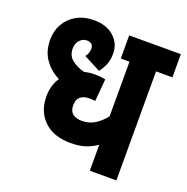

<svg xmlns="http://www.w3.org/2000/svg" viewBox="-116 -741 828 849"><g transform="rotate(20 298.5 -316.0)"><path d="M597 -513H520V0H395V-122Q370 -105 342 -95.5Q314 -86 272 -86Q192 -86 147 -129.5Q102 -173 102 -245Q102 -269 108.5 -292Q115 -315 128 -334Q86 -355 59 -392.5Q32 -430 32 -485Q32 -527 51 -560Q70 -593 104.5 -612.5Q139 -632 186 -632Q245 -632 280 -600.5Q315 -569 315 -522Q315 -492 306 -470Q297 -448 282 -429L203 -470Q208 -476 212.5 -486Q217 -496 217 -508Q217 -537 186 -537Q167 -537 153 -521.5Q139 -506 139 -482Q139 -447 165 -428Q191 -409 222 -402Q246 -408 273 -408Q297 -408 321 -403L312 -298Q308 -299 301 -299.5Q294 -300 285 -300Q258 -300 242.5 -287.5Q227 -275 227 -248Q227 -219 243.5 -207Q260 -195 286 -195Q321 -195 348 -212.5Q375 -230 395 -256V-513H354V-622H597Z"/></g></svg>

Font: Noto Sans Condensed
Style: Bold Italic
Weight: 700
Width: 3
Italic angle: -12°
Designer: Monotype Design Team
Foundry: Monotype Imaging Inc.
Version: Version 2.013; ttfautohint (v1.8.4.7-5d5b)